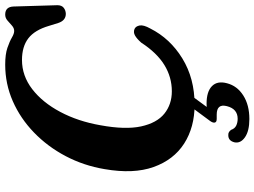

<svg xmlns="http://www.w3.org/2000/svg" viewBox="-140 -614 978 738"><g transform="rotate(-90 349.0 -245.0)"><path d="M606.5 -217Q617 -212.5 620 -197.5Q623 -182.5 608.5 -156.5Q570 -80 493.2 -33Q416.5 14 315.5 14Q229 14 166.2 -26.2Q103.5 -66.5 76 -143.8Q48.5 -221 68 -332.5Q81.5 -412.5 118 -481.8Q154.5 -551 208.5 -603.2Q262.5 -655.5 329 -684.8Q395.5 -714 469.5 -714Q509.5 -714 534.2 -705.5Q559 -697 573.8 -688.2Q588.5 -679.5 599 -679.5Q610 -679.5 619.5 -688Q629 -696.5 639 -705.2Q649 -714 662 -714Q692 -714 693 -681.5L698 -513.5Q698 -497 688.2 -489.2Q678.5 -481.5 665 -481Q639 -481 629.5 -510.5L618.5 -546Q602.5 -600.5 570.8 -625Q539 -649.5 487.5 -649.5Q426.5 -649.5 375.2 -610Q324 -570.5 287.8 -502.2Q251.5 -434 236.5 -347.5Q219 -252 232.2 -191.5Q245.5 -131 281.2 -102.2Q317 -73.5 367 -73.5Q421.5 -73.5 468.2 -102.2Q515 -131 554 -191Q569.5 -208.5 581.8 -215.2Q594 -222 606.5 -217ZM313 -7.5H357L307 60.5Q312.5 60 319.5 60Q366 60 387 80.8Q408 101.5 398 138.5Q388 177.5 351.2 201Q314.5 224.5 260.5 224.5Q214.5 224.5 190.2 207.5Q166 190.5 171 167Q177 143.5 198 143.5Q205.5 143 210.5 146.2Q215.5 149.5 219 154.5Q223.5 168 235 173.8Q246.5 179.5 261.5 179.5Q299.5 179.5 310 138Q320 99 277.5 99H261Q248 99 246.8 91Q245.5 83 254.5 71.5Z"/></g></svg>

Font: Fraunces 9pt Soft SemiBold
Style: Italic
Weight: 600
Italic angle: -16°
Version: Version 1.000;[b76b70a41]